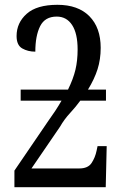

<svg xmlns="http://www.w3.org/2000/svg" viewBox="-20 -779 512 799"><path d="M40 0V-69L177 -270Q195 -295 209.5 -317Q224 -339 236 -360H66V-406H263Q285 -451 294 -489Q303 -527 303 -573Q303 -640 280 -675Q257 -710 216 -710Q167 -710 147 -670Q127 -630 127 -564Q96 -564 72.5 -577.5Q49 -591 49 -629Q49 -684 91 -721.5Q133 -759 219 -759Q305 -759 352 -711.5Q399 -664 399 -580Q399 -532 386 -491Q373 -450 346 -406H421V-360H314Q296 -335 271.5 -308.5Q247 -282 230 -252L111 -78H310Q346 -78 361 -100.5Q376 -123 382 -152L386 -171H424L420 0Z"/></svg>

Font: Noto Serif Condensed
Style: Regular
Weight: 400
Width: 3
Designer: Monotype Design Team
Foundry: Monotype Imaging Inc.
Version: Version 2.013; ttfautohint (v1.8.4.7-5d5b)